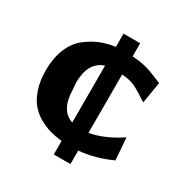

<svg xmlns="http://www.w3.org/2000/svg" viewBox="-152 -687 854 889"><g transform="rotate(30 275.0 -242.0)"><path d="M29 -239Q29 -305 50 -355Q71 -405 107 -432.5Q143 -460 179 -474.5Q215 -489 256 -494V-565H345V-495Q391 -492 423 -483Q455 -474 513 -449L494 -335Q438 -372 412 -383.5Q386 -395 345 -398V-86Q422 -99 508 -156L517 -38Q432 1 345 9V81H256V9Q221 5 192 -3Q163 -11 131.5 -29Q100 -47 78.5 -73Q57 -99 43 -141.5Q29 -184 29 -239ZM182 -224Q184 -113 256 -90V-394Q179 -368 179 -259Z"/></g></svg>

Font: Coval
Style: Black
Weight: 1000
Foundry: Context Ltd
Version: Version 001.000